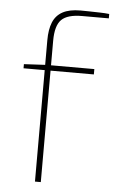

<svg xmlns="http://www.w3.org/2000/svg" viewBox="-52 -750 469 786"><g transform="rotate(5 182.5 -357.0)"><path d="M247 -714Q261 -714 282.5 -713.5Q304 -713 326 -712.5Q348 -712 365 -710V-692H255Q195 -692 170.5 -667.5Q146 -643 146 -581V0H122V-581Q122 -625 134 -654.5Q146 -684 173.5 -699Q201 -714 247 -714ZM324 -480V-458H35V-475L128 -480Z"/></g></svg>

Font: Exo 2 Thin
Style: Regular
Weight: 250
Designer: Natanael Gama
Foundry: Natanael Gama
Version: Version 2.010